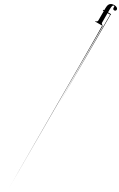

<svg xmlns="http://www.w3.org/2000/svg" viewBox="-1665 -432 3736 6026"><g transform="rotate(30 202.5 2580.5)"><path d="M271.5 -750Q285.2 -750 298.8 -748Q312.5 -747.1 325.2 -743.2Q337.9 -739.3 347.7 -734.4Q358.4 -730.5 367.2 -724.6Q376 -718.8 382.8 -711.9Q389.6 -705.1 394.5 -698.2Q400.4 -690.4 402.3 -682.6Q405.3 -673.8 405.3 -665Q405.3 -652.3 401.4 -641.6Q397.5 -629.9 389.6 -622.1Q382.8 -613.3 372.1 -609.4Q360.4 -605.5 347.7 -605.5Q335 -605.5 323.2 -608.4Q312.5 -612.3 303.7 -621.1Q295.9 -628.9 292 -639.6Q288.1 -650.4 288.1 -664.1Q288.1 -668 288.1 -671.9Q288.1 -676.8 288.1 -681.6Q288.1 -687.5 288.1 -692.4Q288.1 -697.3 287.1 -703.1Q286.1 -708 285.2 -711.9Q283.2 -715.8 281.2 -719.7Q278.3 -723.6 274.4 -725.6Q270.5 -726.6 264.6 -726.6Q255.9 -726.6 249 -723.6Q242.2 -720.7 236.3 -713.9Q230.5 -707 225.6 -698.2Q221.7 -689.5 218.8 -676.8Q215.8 -666 213.9 -651.4Q211.9 -637.7 210.9 -622.1Q210 -606.4 210 -588.9Q209 -570.3 209 -551.8Q209 -528.3 209 -502Q209 -474.6 209 -457Q209 -455.1 210 -454.1Q210.9 -453.1 212.9 -453.1Q236.3 -453.1 261.7 -453.1Q288.1 -453.1 304.7 -453.1Q310.5 -453.1 314.5 -452.1Q318.4 -452.1 320.3 -452.1Q321.3 -451.2 322.3 -450.2Q323.2 -448.2 323.2 -446.3Q323.2 -443.4 321.3 -439.5Q319.3 -435.5 316.4 -431.6Q312.5 2742.2 308.6 2743.2Q304.7 2745.1 300.8 -424.8Q278.3 -424.8 253.9 -424.8Q229.5 -424.8 211.9 -424.8Q210.9 -424.8 209 -423.8Q208 -423.8 208 -421.9Q208 -337.9 208 -243.2Q208 -148.4 208 -85Q208 -74.2 210 -66.4Q212.9 -57.6 216.8 -51.8Q221.7 -45.9 226.6 -41Q231.4 -36.1 237.3 -32.2Q243.2 -28.3 248 -25.4Q253.9 -23.4 258.8 -22.5Q264.6 -20.5 267.6 1462.9Q271.5 2946.3 274.4 5911.1Q275.4 2947.3 277.3 1466.8Q278.3 -14.6 279.3 -13.7Q279.3 -12.7 280.3 -11.7Q280.3 -10.7 280.3 -8.8Q280.3 -7.8 279.3 -6.8Q278.3 -5.9 277.3 -3.9Q276.4 -2.9 274.4 -2.9Q272.5 -2 271.5 -2Q206.1 -2 131.8 -2Q58.6 -2 8.8 -2Q6.8 -2 4.9 -2.9Q3.9 -2.9 2.9 -3.9Q2 -5.9 1 -6.8Q0 -7.8 0 -8.8Q0 -10.7 0 -11.7Q0 -12.7 1 -13.7Q2 -15.6 2.9 -16.6Q4.9 -16.6 6.8 -16.6Q8.8 -16.6 12.7 -18.6Q16.6 -19.5 22.5 -21.5Q27.3 -22.5 32.2 -24.4Q38.1 -27.3 43.9 -31.2Q49.8 -35.2 54.7 -40Q59.6 -44.9 64.5 -50.8Q68.4 -56.6 70.3 -65.4Q73.2 -73.2 73.2 -83Q73.2 -167 73.2 -261.7Q73.2 -356.4 73.2 -418.9Q73.2 -420.9 72.3 -421.9Q71.3 -422.9 69.3 -422.9Q65.4 -422.9 61.5 -422.9Q56.6 -422.9 53.7 -422.9Q47.9 -422.9 43.9 -422.9Q40 -423.8 39.1 -424.8Q37.1 -426.8 37.1 -427.7Q36.1 -428.7 36.1 -431.6Q36.1 -434.6 37.1 -438.5Q39.1 -442.4 42 -446.3Q44.9 -450.2 48.8 -451.2Q52.7 -453.1 55.7 -453.1Q58.6 -453.1 62.5 -453.1Q65.4 -453.1 68.4 -453.1Q69.3 -453.1 70.3 -454.1Q72.3 -455.1 72.3 -457Q72.3 -482.4 72.3 -504.9Q73.2 -527.3 74.2 -544.9Q75.2 -563.5 76.2 -579.1Q78.1 -594.7 80.1 -607.4Q82 -620.1 85 -630.9Q87.9 -641.6 91.8 -651.4Q95.7 -660.2 100.6 -668.9Q105.5 -677.7 111.3 -685.5Q118.2 -695.3 126 -703.1Q133.8 -710.9 142.6 -716.8Q152.3 -722.7 162.1 -728.5Q171.9 -733.4 181.6 -737.3Q192.4 -741.2 204.1 -743.2Q214.8 -746.1 225.6 -747.1Q237.3 -748 248 -749Q259.8 -750 271.5 -750Z"/></g></svg>

Font: Mermaid
Style: Bold
Weight: 400
Designer: Scott Simpson
Version: Version 1.001